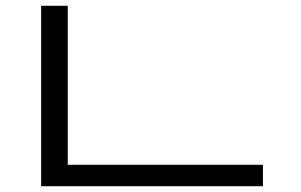

<svg xmlns="http://www.w3.org/2000/svg" viewBox="-20 -643 1040 663"><path d="M122 0V-623H214V-74H888V0Z"/></svg>

Font: Inconsolata UltraExpanded Thin
Style: Regular
Weight: 100
Width: 9
Monospace: yes
Designer: Raph Levien, Cyreal, Brenton Simpson
Foundry: Raph Levien, Cyreal, Google
Version: Version 3.100; ttfautohint (v1.8.4.7-5d5b)